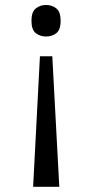

<svg xmlns="http://www.w3.org/2000/svg" viewBox="-20 -561 366 761"><path d="M187.3 -338 215 179.3H111.3L138.3 -338ZM162.7 -541.3Q186 -541.3 203.2 -527.7Q220.3 -514.1 220.3 -478.7Q220.3 -442.7 203.2 -429.5Q186 -416.3 162.7 -416.3Q139.3 -416.3 122 -429.5Q104.7 -442.7 104.7 -478.7Q104.7 -514.1 122 -527.7Q139.3 -541.3 162.7 -541.3Z"/></svg>

Font: Noto Serif Hentaigana ExtraLight
Style: Regular
Weight: 200
Designer: Kazuhiro Yamada
Foundry: nipponia
Version: Version 1.000